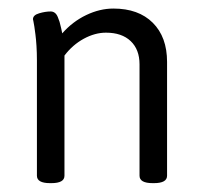

<svg xmlns="http://www.w3.org/2000/svg" viewBox="-20 -420 462 442"><path d="M95.1 1.6Q65 1.6 65 -15.5V-281Q65 -298.5 64 -314.1Q63 -329.8 61.6 -340.3Q60.2 -350.8 59.1 -358.7Q57.9 -366.6 56.9 -371Q55.9 -375.3 55.9 -375.7Q55.9 -385.3 70.2 -389.4Q84.4 -393.6 96.7 -393.6Q101.9 -393.6 106 -390.6Q110.2 -387.6 113 -380.9Q115.7 -374.2 117.1 -369.8Q118.5 -365.4 120.7 -355.5Q122.9 -345.6 123.3 -343.2Q147 -370.2 178.4 -385.3Q209.7 -400.3 241 -400.3Q298.9 -400.3 331.7 -367.6Q364.6 -334.9 364.6 -277.4V-15.5Q364.6 1.6 334.5 1.6H331.4Q301.2 1.6 301.2 -15.5V-271.9Q301.2 -306 280.8 -325.4Q260.4 -344.8 223.9 -344.8Q198.6 -344.8 172.8 -330.8Q147 -316.7 128.4 -292.1V-15.5Q128.4 1.6 98.3 1.6Z"/></svg>

Font: Jaldi
Style: Regular
Weight: 400
Designer: Pablo Cosgaya and Nicolas Silva
Foundry: Omnibus-Type
Version: Version 1.001;PS 001.001;hotconv 1.0.70;makeotf.lib2.5.58329